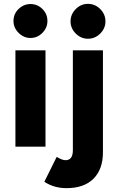

<svg xmlns="http://www.w3.org/2000/svg" viewBox="-20 -761 617 996"><path d="M60 0V-500H216V0ZM138 -564Q103 -564 76.5 -590.5Q50 -617 50 -652Q50 -689 76.5 -714.5Q103 -740 138 -740Q174 -740 200 -714.5Q226 -689 226 -652Q226 -617 200 -590.5Q174 -564 138 -564ZM436 -560Q400 -560 373 -587Q346 -614 346 -650Q346 -687 373 -714Q400 -741 436 -741Q473 -741 500 -714Q527 -687 527 -650Q527 -614 500 -587Q473 -560 436 -560ZM325 215Q260 215 210 182L274 53Q286 60 298 65Q310 70 320 70Q358 70 358 18V-500H514V29Q514 117 465 166Q416 215 325 215Z"/></svg>

Font: Figtree Light ExtraBold
Style: Regular
Weight: 800
Version: Version 2.001;gftools[0.9.30]